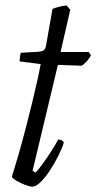

<svg xmlns="http://www.w3.org/2000/svg" viewBox="-20 -693 358 713"><path d="M100 0Q90 0 73 -6.5Q56 -13 41.5 -21.5Q27 -30 24 -37Q37 -78 50.5 -125Q64 -172 76.5 -220.5Q89 -269 100 -314Q111 -359 119 -395.5Q127 -432 131 -455L53 -465Q53 -476 54.5 -484.5Q56 -493 57 -497L125 -501Q136 -502 142.5 -506.5Q149 -511 151 -524L175 -660Q185 -664 198.5 -667.5Q212 -671 227 -673L241 -657L205 -500H309L318 -488Q313 -478 304 -467.5Q295 -457 284 -449L195 -452L101 -59L112 -52Q120 -60 135 -80Q150 -100 167 -126Q184 -152 196 -175Q203 -175 209 -172Q215 -169 217 -164Q211 -143 197 -115Q183 -87 166 -61Q149 -35 131.5 -17.5Q114 0 100 0Z"/></svg>

Font: Texturina Medium 12pt Thin
Style: Italic
Weight: 250
Italic angle: -11°
Version: Version 1.002